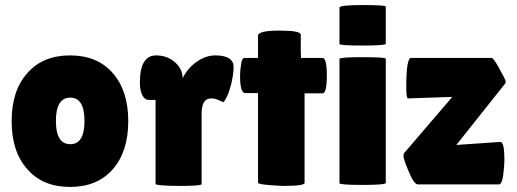

<svg xmlns="http://www.w3.org/2000/svg" viewBox="-20 -729 2044 759"><path d="M89 -59Q26 -128 26 -250Q26 -372 89 -441Q150 -510 257 -510Q364 -510 425 -441Q487 -371 487 -250Q487 -129 425 -59Q364 10 257 10Q150 10 89 -59ZM258 -343Q201 -343 201 -251Q201 -159 258 -159Q314 -159 314 -251Q314 -343 258 -343Z M777 -280V-1Q777 6 686 6Q595 5 595 -2V-334H568Q552 -334 542.5 -353Q533 -372 533 -402Q533 -510 597 -510Q641 -510 671.5 -483Q702 -456 702 -420Q723 -461 758.5 -485.5Q794 -510 831 -510Q889 -510 901 -480Q908 -460 895 -401Q884 -358 875 -343Q865 -325 863 -325Q862 -325 845 -333Q830 -340 815 -340Q777 -340 777 -280Z M1184 -360V-6Q1184 6 1100 6Q1000 2 1000 -7V-361H949Q929 -361 929 -430Q929 -451 933 -474Q936 -500 947 -500H1000V-588Q1000 -608 1085 -608Q1169 -608 1169 -592V-528L1170 -500H1255Q1272 -500 1272 -430Q1272 -360 1255 -360Z M1505 -497V-6Q1505 2 1414 2Q1322 2 1322 -5V-496Q1322 -503 1414 -503Q1505 -503 1505 -497ZM1505 -703V-556Q1505 -549 1414 -549Q1322 -549 1322 -555V-699Q1322 -709 1414 -709Q1505 -709 1505 -703Z M1952 0H1632Q1617 0 1596 -50Q1575 -100 1575 -111Q1575 -121 1577 -123L1768 -346L1593 -340Q1586 -340 1586 -383Q1586 -500 1605 -500H1924Q1931 -500 1955 -456Q1979 -413 1979 -407Q1979 -401 1978 -400L1784 -156L1958 -168Q1974 -168 1974 -97Q1974 -73 1969 -35Q1964 0 1952 0Z"/></svg>

Font: FC Lilita One
Style: Regular
Weight: 400
Designer: Juan Montoreano
Foundry: Juan Montoreano
Version: Version 1.002